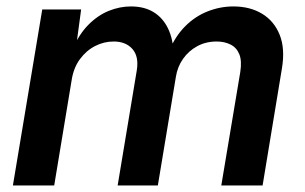

<svg xmlns="http://www.w3.org/2000/svg" viewBox="-20 -568 933 588"><path d="M19.5 0 109.4 -539.1H228.5L211.4 -412.1L201.7 -416Q221.7 -462.9 250.5 -491.9Q279.3 -521 313 -534.7Q346.7 -548.3 380.9 -548.3Q422.4 -548.3 450.9 -530.5Q479.5 -512.7 494.9 -480.2Q510.3 -447.8 511.7 -403.3L497.6 -411.1Q516.6 -457 547.1 -487.5Q577.6 -518.1 616 -533.2Q654.3 -548.3 694.8 -548.3Q745.6 -548.3 782.7 -525.9Q819.8 -503.4 836.7 -460.9Q853.5 -418.5 843.3 -357.9L784.2 0H657.7L715.8 -347.2Q721.2 -381.3 712.9 -401.9Q704.6 -422.4 686 -431.6Q667.5 -440.9 643.6 -440.9Q610.4 -440.9 584 -426.5Q557.6 -412.1 540.5 -387.7Q523.4 -363.3 518.6 -332.5L463.4 0H340.3L398.9 -352.5Q405.8 -395 385.5 -418Q365.2 -440.9 328.1 -440.9Q298.3 -440.9 271.2 -427Q244.1 -413.1 224.9 -387Q205.6 -360.8 199.7 -324.2L146 0Z"/></svg>

Font: Inter 18pt SemiBold
Style: Italic
Weight: 600
Italic angle: -9.3988°
Designer: Rasmus Andersson
Foundry: rsms
Version: Version 4.001;git-66647c0bb